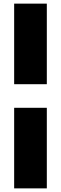

<svg xmlns="http://www.w3.org/2000/svg" viewBox="-20 -828 335 1058"><path d="M58 210V-234H238V210ZM58 -364V-808H238V-364Z"/></svg>

Font: Repo Black
Style: Regular
Weight: 900
Designer: Stefan Peev
Foundry: Context Ltd
Version: Version 1.502